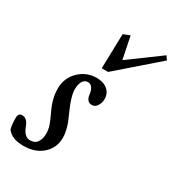

<svg xmlns="http://www.w3.org/2000/svg" viewBox="-197 -841 869 956"><g transform="rotate(30 237.5 -362.5)"><path d="M230.5 -518.6 235.8 -717.8 273.4 -732.4 299.3 -605 477.5 -735.8 492.2 -714.4 267.1 -518.6ZM84.5 11.2Q19 11.2 -9.8 -26.4Q-17.1 -47.9 -17.1 -90.8Q-17.1 -118.2 5.4 -118.2Q34.2 -118.2 48.8 -77.6Q66.9 -29.3 100.1 -29.3Q128.4 -29.3 141.4 -49.3Q154.3 -69.3 154.3 -98.1Q154.3 -120.6 147 -142.8Q139.6 -165 122.1 -201.7Q91.3 -264.6 91.3 -321.3Q91.3 -382.8 133.3 -423.8Q175.3 -464.8 234.4 -464.8Q272.9 -464.8 296.4 -445.1Q319.8 -425.3 319.8 -392.6Q319.8 -371.1 308.6 -353.3Q297.4 -335.4 278.8 -335.4Q247.6 -335.4 243.2 -376.5Q240.7 -397.9 231 -411.4Q221.2 -424.8 207 -424.8Q186.5 -424.8 176.5 -406.7Q166.5 -388.7 166.5 -362.3Q166.5 -321.8 199.7 -248.5Q212.9 -219.7 219.2 -203.4Q225.6 -187 231 -164.8Q236.3 -142.6 236.3 -122.1Q236.3 -64.5 194.8 -26.6Q153.3 11.2 84.5 11.2Z"/></g></svg>

Font: Elstob 6pt Medium
Style: Italic
Weight: 500
Italic angle: -20°
Designer: Peter S. Baker
Version: Version 1.015